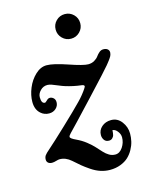

<svg xmlns="http://www.w3.org/2000/svg" viewBox="-114 -718 673 891"><g transform="rotate(-15 222.0 -272.5)"><path d="M226.6 -589.8Q226.6 -614.7 243.9 -631.8Q261.2 -648.9 285.6 -648.9Q310.1 -648.9 327.4 -631.8Q344.7 -614.7 344.7 -589.8Q344.7 -565.4 327.4 -548.1Q310.1 -530.8 285.6 -530.8Q261.2 -530.8 243.9 -548.1Q226.6 -565.4 226.6 -589.8ZM35.2 -293.9Q35.2 -325.7 49.1 -359.6Q63 -393.6 88.4 -417.5Q113.8 -441.4 142.6 -441.4Q174.8 -441.4 241.7 -418.5Q308.6 -395.5 331.5 -395.5Q348.6 -395.5 361.6 -403.3Q374.5 -411.1 380.9 -420.2Q387.2 -429.2 396.2 -437Q405.3 -444.8 416 -444.8Q429.2 -444.8 436.5 -438.7Q443.8 -432.6 443.8 -422.4Q443.8 -418.5 442.4 -413.8Q440.9 -409.2 439.5 -405.8Q438 -402.3 433.8 -396.5Q429.7 -390.6 427.7 -387.9Q425.8 -385.3 419.9 -377.9Q414.1 -370.6 412.1 -368.2Q399.4 -352.1 295.4 -240.7Q191.4 -129.4 169.9 -107.9Q160.2 -98.1 160.2 -92.3Q160.2 -84.5 187 -72.3Q211.4 -61 231.9 -44.9Q252.4 -28.8 265.4 -14.4Q278.3 0 290.3 12.9Q302.2 25.9 315.7 33.7Q329.1 41.5 344.7 41.5Q365.7 41.5 380.4 19.5Q395 -2.4 395 -27.8Q395 -43 384.5 -56.6Q374 -70.3 361.8 -71.3Q360.4 -71.3 360.1 -69.6Q359.9 -67.9 359.9 -64.5Q359.9 -61 359.4 -58.6Q358.9 -53.2 357.4 -47.4Q356 -41.5 349.6 -34.9Q343.3 -28.3 333 -28.3Q317.9 -28.3 310.3 -38.8Q302.7 -49.3 302.7 -63Q302.7 -86.4 320.8 -102.3Q338.9 -118.2 366.2 -118.2Q396.5 -118.2 416 -92.5Q435.5 -66.9 435.5 -34.7Q435.5 -16.1 431.2 2.7Q426.8 21.5 416.5 40Q406.2 58.6 391.4 72.5Q376.5 86.4 353.5 95.2Q330.6 104 302.7 104Q279.8 104 257.6 96.7Q235.4 89.4 213.1 74.2Q190.9 59.1 177.7 48.1Q164.6 37.1 143.1 18.1Q117.7 -4.4 88.4 -4.4Q82 -4.4 71 -1Q60.1 2.4 51.3 2.4Q39.6 2.4 32.7 -3.4Q25.9 -9.3 25.9 -19Q25.9 -30.8 31.5 -38.8Q37.1 -46.9 54.2 -61.5Q84.5 -87.9 147.5 -147.5Q210.4 -207 240.7 -238.3Q253.4 -251 265.1 -265.6Q276.9 -280.3 283 -289.8Q289.1 -299.3 289.1 -301.3Q289.1 -308.1 276.9 -309.6Q237.8 -314 199.2 -326.2Q188 -329.6 171.6 -336.7Q155.3 -343.8 143.3 -347.9Q131.3 -352.1 122.6 -352.1Q102.5 -352.1 88.4 -337.4Q74.2 -322.8 74.2 -305.7Q74.2 -275.4 91.3 -275.4Q94.2 -275.4 97.9 -279.5Q101.6 -283.7 107.2 -287.8Q112.8 -292 119.6 -291.5Q129.4 -290.5 136.5 -283.4Q143.6 -276.4 143.6 -263.7Q143.6 -246.6 130.4 -234.4Q117.2 -222.2 97.7 -222.2Q74.2 -222.2 57.6 -237.3Q35.2 -256.8 35.2 -293.9Z"/></g></svg>

Font: Cooper* Medium
Style: Italic
Weight: 500
Italic angle: -7°
Designer: Owen Earl
Foundry: indestructible type*
Version: Version 0.001